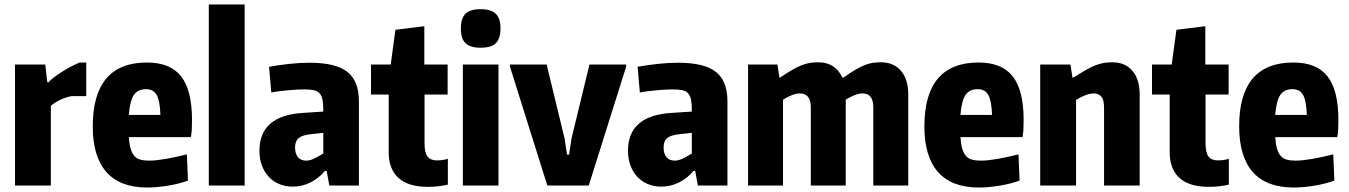

<svg xmlns="http://www.w3.org/2000/svg" viewBox="-20 -828 6021 857"><path d="M47 -540H182L191 -461H198Q202 -468 216.5 -479.5Q231 -491 251 -504Q271 -517 293.5 -529Q316 -541 335 -549H365V-399H300Q288 -397 274 -392.5Q260 -388 247 -381.5Q234 -375 223 -368Q212 -361 207 -355V0H47Z M637 9Q516 9 455 -60Q394 -129 394 -264Q394 -406 454.5 -477.5Q515 -549 636 -549Q740 -549 788.5 -487Q837 -425 837 -293Q837 -264 836 -248.5Q835 -233 832 -216H555Q557 -185 563 -164.5Q569 -144 579.5 -132Q590 -120 606.5 -115.5Q623 -111 646 -111Q675 -111 719 -118.5Q763 -126 814 -139L819 -22Q782 -8 731.5 0.5Q681 9 637 9ZM632 -430Q595 -430 577.5 -404Q560 -378 555 -315H696Q694 -378 679.5 -404Q665 -430 632 -430Z M912 -808H1072V0H912Z M1287 5Q1254 5 1226.5 -6.5Q1199 -18 1179.5 -39Q1160 -60 1149 -89.5Q1138 -119 1138 -155Q1138 -312 1332 -324L1423 -330V-334Q1423 -364 1419.5 -382.5Q1416 -401 1406.5 -411.5Q1397 -422 1380 -425.5Q1363 -429 1336 -429Q1325 -429 1306 -428Q1287 -427 1265.5 -425Q1244 -423 1224 -420.5Q1204 -418 1191 -415L1181 -530Q1226 -538 1272.5 -543Q1319 -548 1362 -548Q1478 -548 1530 -507.5Q1582 -467 1582 -376V0H1450L1438 -65H1430Q1405 -34 1367.5 -14.5Q1330 5 1287 5ZM1347 -111Q1364 -111 1385 -121.5Q1406 -132 1423 -143V-235L1367 -229Q1329 -225 1313 -211.5Q1297 -198 1297 -170Q1297 -142 1310 -126.5Q1323 -111 1347 -111Z M1889 6Q1803 6 1759 -33.5Q1715 -73 1715 -148V-406H1636V-540H1724L1745 -695L1874 -711V-540H1978V-406H1875V-188Q1875 -146 1888.5 -129Q1902 -112 1930 -112Q1941 -112 1953 -113.5Q1965 -115 1979 -119V-4Q1959 1 1935.5 3.5Q1912 6 1889 6Z M2125 -615Q2079 -615 2058 -635Q2037 -655 2037 -701Q2037 -746 2057.5 -766.5Q2078 -787 2125 -787Q2172 -787 2193 -766.5Q2214 -746 2214 -701Q2214 -656 2193.5 -635.5Q2173 -615 2125 -615ZM2046 -540H2205V0H2046Z M2256 -531V-540H2420L2500 -210L2511 -138H2520L2531 -210L2611 -540H2775V-531L2608 0H2423Z M2932 5Q2899 5 2871.5 -6.5Q2844 -18 2824.5 -39Q2805 -60 2794 -89.5Q2783 -119 2783 -155Q2783 -312 2977 -324L3068 -330V-334Q3068 -364 3064.5 -382.5Q3061 -401 3051.5 -411.5Q3042 -422 3025 -425.5Q3008 -429 2981 -429Q2970 -429 2951 -428Q2932 -427 2910.5 -425Q2889 -423 2869 -420.5Q2849 -418 2836 -415L2826 -530Q2871 -538 2917.5 -543Q2964 -548 3007 -548Q3123 -548 3175 -507.5Q3227 -467 3227 -376V0H3095L3083 -65H3075Q3050 -34 3012.5 -14.5Q2975 5 2932 5ZM2992 -111Q3009 -111 3030 -121.5Q3051 -132 3068 -143V-235L3012 -229Q2974 -225 2958 -211.5Q2942 -198 2942 -170Q2942 -142 2955 -126.5Q2968 -111 2992 -111Z M3319 -540H3450L3459 -482H3462Q3492 -502 3515 -515.5Q3538 -529 3557 -536.5Q3576 -544 3594 -547Q3612 -550 3632 -550Q3708 -550 3740 -482H3746Q3773 -502 3795 -515Q3817 -528 3836 -536Q3855 -544 3873 -547Q3891 -550 3912 -550Q3969 -550 4001.5 -512Q4034 -474 4034 -406V0H3878V-349Q3878 -411 3830 -411Q3799 -411 3755 -383V0H3599V-349Q3599 -411 3550 -411Q3520 -411 3475 -383V0H3319Z M4349 9Q4228 9 4167 -60Q4106 -129 4106 -264Q4106 -406 4166.5 -477.5Q4227 -549 4348 -549Q4452 -549 4500.5 -487Q4549 -425 4549 -293Q4549 -264 4548 -248.5Q4547 -233 4544 -216H4267Q4269 -185 4275 -164.5Q4281 -144 4291.5 -132Q4302 -120 4318.5 -115.5Q4335 -111 4358 -111Q4387 -111 4431 -118.5Q4475 -126 4526 -139L4531 -22Q4494 -8 4443.5 0.5Q4393 9 4349 9ZM4344 -430Q4307 -430 4289.5 -404Q4272 -378 4267 -315H4408Q4406 -378 4391.5 -404Q4377 -430 4344 -430Z M4623 -540H4758L4767 -482H4771Q4803 -502 4826.5 -515.5Q4850 -529 4869.5 -536.5Q4889 -544 4906.5 -547Q4924 -550 4945 -550Q5002 -550 5034.5 -512Q5067 -474 5067 -406V0H4908V-349Q4908 -383 4895.5 -397Q4883 -411 4863 -411Q4845 -411 4824.5 -403Q4804 -395 4783 -382V0H4623Z M5375 6Q5289 6 5245 -33.5Q5201 -73 5201 -148V-406H5122V-540H5210L5231 -695L5360 -711V-540H5464V-406H5361V-188Q5361 -146 5374.5 -129Q5388 -112 5416 -112Q5427 -112 5439 -113.5Q5451 -115 5465 -119V-4Q5445 1 5421.5 3.5Q5398 6 5375 6Z M5754 9Q5633 9 5572 -60Q5511 -129 5511 -264Q5511 -406 5571.5 -477.5Q5632 -549 5753 -549Q5857 -549 5905.5 -487Q5954 -425 5954 -293Q5954 -264 5953 -248.5Q5952 -233 5949 -216H5672Q5674 -185 5680 -164.5Q5686 -144 5696.5 -132Q5707 -120 5723.5 -115.5Q5740 -111 5763 -111Q5792 -111 5836 -118.5Q5880 -126 5931 -139L5936 -22Q5899 -8 5848.5 0.5Q5798 9 5754 9ZM5749 -430Q5712 -430 5694.5 -404Q5677 -378 5672 -315H5813Q5811 -378 5796.5 -404Q5782 -430 5749 -430Z"/></svg>

Font: Encode Sans Compressed
Style: ExtraBold
Weight: 800
Designer: Pablo Impallari, Andres Torresi
Foundry: Pablo Impallari, Andres Torresi
Version: Version 1.000; ttfautohint (v1.00) -l 8 -r 50 -G 200 -x 14 -